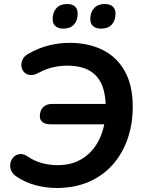

<svg xmlns="http://www.w3.org/2000/svg" viewBox="-20 -929 720 959"><path d="M263 10Q210 10 157.5 -4Q105 -18 61 -48Q41 -62 34.5 -80.5Q28 -99 32.5 -116.5Q37 -134 49.5 -146Q62 -158 80 -159.5Q98 -161 119 -147Q151 -125 189 -114.5Q227 -104 267 -104Q336 -104 386 -133.5Q436 -163 466 -214.5Q496 -266 505 -333L513 -308H235Q207 -308 192.5 -319Q178 -330 179 -351Q180 -379 196.5 -394.5Q213 -410 241 -410H517L508 -388Q509 -455 490 -502.5Q471 -550 428.5 -575.5Q386 -601 314 -601Q280 -601 245 -593Q210 -585 172 -565Q148 -552 129.5 -554.5Q111 -557 100 -569Q89 -581 87 -598Q85 -615 93 -632Q101 -649 121 -660Q171 -689 223 -702Q275 -715 328 -715Q421 -715 492 -680Q563 -645 603 -574Q643 -503 643 -395Q643 -310 617.5 -236Q592 -162 543.5 -107Q495 -52 424 -21Q353 10 263 10ZM485 -786Q459 -786 445 -798.5Q431 -811 431 -834Q431 -868 450 -888.5Q469 -909 503 -909Q529 -909 543 -896.5Q557 -884 557 -861Q557 -827 538.5 -806.5Q520 -786 485 -786ZM296 -786Q271 -786 257 -798.5Q243 -811 243 -834Q243 -868 262 -888.5Q281 -909 315 -909Q341 -909 354.5 -896.5Q368 -884 368 -861Q368 -827 349.5 -806.5Q331 -786 296 -786Z"/></svg>

Font: Nunito ExtraLight
Style: Italic
Weight: 200
Italic angle: -9°
Designer: Vernon Adams
Foundry: Vernon Adams
Version: Version 3.602